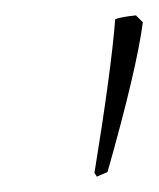

<svg xmlns="http://www.w3.org/2000/svg" viewBox="-20 -659 207 250"><path d="M106 -429 103 -434Q125 -569 130 -634Q138 -637 157 -639L166 -630Q158 -569 120 -435Z"/></svg>

Font: Albura ExtraLight
Style: Italic
Weight: 156
Italic angle: -7°
Designer: Mercedes Jáuregui
Foundry: Omnibus-Type Team
Version: Version 1.000